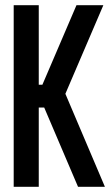

<svg xmlns="http://www.w3.org/2000/svg" viewBox="-20 -723 435 743"><path d="M276 -703 144 -395H130V-703H33V0H130V-307H151L282 0H386L233 -360L380 -703Z"/></svg>

Font: Modon Arabic
Style: Bold
Weight: 700
Designer: Ahmedzaza
Foundry: Ahmedzaza
Version: Version 2.010